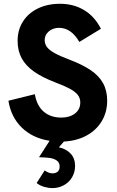

<svg xmlns="http://www.w3.org/2000/svg" viewBox="-20 -734 619 1014"><path d="M173.5 232.5 216 166Q237 181.5 257 181.5Q274.5 181.5 284.8 172.5Q295 163.5 295 145.5Q295 124.5 279.8 113.8Q264.5 103 241.8 100Q219 97 186 96.5L242 9.5Q152 -4.5 95 -60.2Q38 -116 24.5 -202L164 -236.5Q174.5 -175.5 211 -144.2Q247.5 -113 304 -113Q347.5 -113 375.8 -134.5Q404 -156 404 -193Q404 -216 390.5 -233Q377 -250 349.5 -265Q322 -280 274 -298Q203.5 -325 159.8 -355.8Q116 -386.5 94.5 -426.2Q73 -466 73 -519Q73 -575.5 101 -620Q129 -664.5 179.8 -689.2Q230.5 -714 297 -714Q369 -714 424.5 -680.5Q480 -647 513 -582L399 -512.5Q378.5 -548.5 351.5 -567.8Q324.5 -587 292.5 -587Q260 -587 238 -568.5Q216 -550 216 -522Q216 -501.5 228.2 -485.2Q240.5 -469 269 -453.2Q297.5 -437.5 348 -418.5Q416 -392.5 459.2 -363.2Q502.5 -334 524.2 -294.8Q546 -255.5 546 -202Q546 -142 517.5 -94.2Q489 -46.5 437.2 -18.2Q385.5 10 317.5 13.5L291 44Q330.5 52.5 353.5 77.8Q376.5 103 376.5 142Q376.5 175 360.8 202Q345 229 317.2 244.2Q289.5 259.5 255.5 259.5Q237.5 259.5 214 253Q190.5 246.5 173.5 232.5Z"/></svg>

Font: HK Grotesk ExtraBold
Style: Regular
Weight: 800
Designer: Alfredo Marco Pradil
Foundry: Hanken Design Co.
Version: Version 3.001